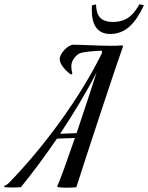

<svg xmlns="http://www.w3.org/2000/svg" viewBox="-174 -887 702 910"><path d="M409 -667 406 -672C383 -670 373 -670 349 -670C295 -670 213 -675 173 -675C149 -675 109 -634 109 -608C109 -585 130 -557 163 -533L169 -539C165 -552 164 -566 164 -574C164 -602 189 -629 206 -635C226 -642 272 -645 307 -647C309 -645 310 -641 310 -637C208 -427 32 -187 -134 -18C-141 -11 -150 -7 -153 -7L-154 0C-107 4 -75 0 -75 0C-24 -62 35 -141 96 -230L181 -233C143 -123 109 -27 97 -5L100 0C146 6 188 0 188 0C235 -148 384 -600 409 -667ZM189 -256 111 -253C172 -345 233 -445 284 -544C260 -468 223 -358 189 -256ZM349 -726C422 -726 469 -778 508 -862L487 -867C464 -828 436 -783 361 -783C288 -783 283 -831 281 -866L262 -862C261 -854 261 -847 261 -840C261 -772 285 -726 349 -726Z"/></svg>

Font: Romanesco
Style: Regular
Weight: 400
Designer: Astigmatic (AOETI)
Foundry: Astigmatic (AOETI)
Version: Version 1.000